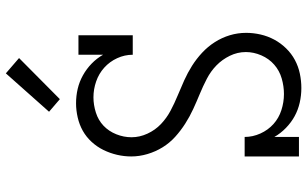

<svg xmlns="http://www.w3.org/2000/svg" viewBox="-212 -804 1025 640"><g transform="rotate(-90 300.0 -484.5)"><path d="M326 8Q301 8 277 2.5Q253 -3 232 -14.5Q211 -26 193 -43.5Q175 -61 163 -82V0H98V-181H163Q163 -154 174.5 -128.5Q186 -103 206 -85Q226 -67 252.5 -58.5Q279 -50 306 -50Q332 -50 358 -57.5Q384 -65 404 -82.5Q424 -100 435 -125.5Q446 -151 446 -177Q446 -205 433.5 -230.5Q421 -256 401.5 -275Q382 -294 357 -307Q332 -320 306.5 -330.5Q281 -341 256 -352.5Q231 -364 207.5 -379Q184 -394 163.5 -412.5Q143 -431 128.5 -454.5Q114 -478 106 -505Q98 -532 98 -559Q98 -583 103.5 -606.5Q109 -630 119.5 -651.5Q130 -673 146.5 -691Q163 -709 183.5 -720.5Q204 -732 228 -737.5Q252 -743 275 -743Q300 -743 323.5 -737.5Q347 -732 368.5 -720Q390 -708 407.5 -691Q425 -674 437 -653V-735H502V-554H437Q437 -581 425.5 -606Q414 -631 394 -649Q374 -667 348 -676Q322 -685 295 -685Q270 -685 244.5 -677Q219 -669 200.5 -651.5Q182 -634 172 -609Q162 -584 162 -558Q162 -531 174 -505Q186 -479 206 -460Q226 -441 250.5 -428Q275 -415 300.5 -404.5Q326 -394 351.5 -382.5Q377 -371 400 -356.5Q423 -342 443.5 -323Q464 -304 479 -280.5Q494 -257 502 -230.5Q510 -204 510 -176Q510 -152 504.5 -128Q499 -104 487.5 -82.5Q476 -61 458.5 -43Q441 -25 419.5 -13.5Q398 -2 374 3Q350 8 326 8ZM289 -797 247 -833 375 -977 426 -933Z"/></g></svg>

Font: Iosevka Etoile Light
Style: Regular
Weight: 300
Designer: Belleve Invis
Foundry: Belleve Invis
Version: Version 25.0.1; ttfautohint (v1.8.4)